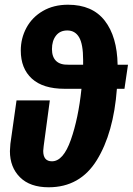

<svg xmlns="http://www.w3.org/2000/svg" viewBox="-20 -777 562 813"><path d="M507 -401H475Q461 -214 390 -99Q319 16 186 16Q107 16 64.5 -26.5Q22 -69 22 -137Q22 -146 24 -168L50 -352H191L165 -159Q163 -143 163 -138Q163 -94 200 -94Q248 -94 280 -185Q312 -276 325 -401H254Q162 -401 115 -444Q68 -487 68 -563Q68 -615 92 -659.5Q116 -704 161.5 -730.5Q207 -757 268 -757Q371 -757 423.5 -689.5Q476 -622 478 -503H522ZM332 -503V-523Q332 -590 315 -619Q298 -648 265 -648Q234 -648 217 -626Q200 -604 200 -569Q200 -536 217.5 -519Q235 -502 270 -503Z"/></svg>

Font: Fira Sans Condensed
Style: Bold Italic
Weight: 700
Width: 3
Italic angle: -8°
Designer: Carrois Corporate & Edenspiekermann AG
Foundry: Carrois Corporate GbR & Edenspiekermann AG
Version: Version 4.203